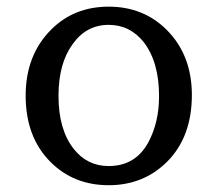

<svg xmlns="http://www.w3.org/2000/svg" viewBox="-20 -541 653 577"><path d="M306.6 -521Q411.1 -521 481 -451.2Q556.6 -375.5 556.6 -255.4Q556.6 -128.9 481.4 -54.2Q410.6 15.6 306.6 15.6Q201.7 15.6 131.8 -54.2Q57.1 -128.9 57.1 -253.4Q57.1 -375.5 133.8 -452.1Q202.6 -521 306.6 -521ZM306.6 -466.3Q239.3 -466.3 198.2 -408.2Q155.8 -350.1 155.8 -252.9Q155.8 -151.4 201.7 -93.3Q242.2 -42 306.6 -42Q387.7 -42 426.3 -114.3Q458 -173.8 458 -252Q458 -354.5 412.1 -414.1Q370.6 -466.3 306.6 -466.3Z"/></svg>

Font: DYmingA
Style: SemiBold
Weight: 400
Designer: Ichiten Fonts Project, New YuGong
Version: Version 1.00;July 13, 2021;FontCreator 13.0.0.2613 64-bit